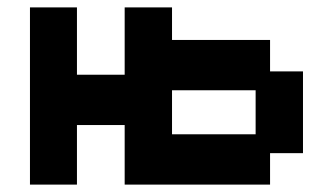

<svg xmlns="http://www.w3.org/2000/svg" viewBox="-20 -488 900 519"><path d="M61 11V-468H188V-286H317V-468H445V-380H710V-295H799V-74H710V11H317V-150H188V11ZM445 -125H671V-244H445Z"/></svg>

Font: Pixelify Sans
Style: Bold
Weight: 700
Designer: Stefie Justprince
Foundry: Typecalism Foundryline
Version: Version 1.000